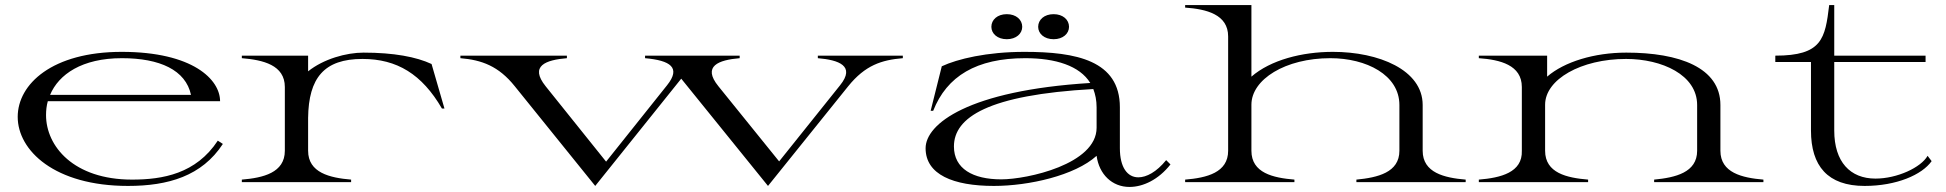

<svg xmlns="http://www.w3.org/2000/svg" viewBox="-20 -720 7691 759"><path d="M486 15C645 15 778 -24 861 -151L841 -164C755 -33 623 -10 502 -10C271 -10 162 -142 162 -265C162 -284 164 -302 169 -320H850C850 -405 743 -515 461 -515C187 -515 50 -388 50 -258C50 -125 196 15 486 15ZM178 -345C212 -426 304 -490 462 -490C612 -490 714 -443 735 -345Z M1198 -124V-254C1200 -412 1261 -487 1413 -487C1549 -487 1648 -427 1727 -291H1737L1686 -467C1626 -495 1537 -512 1417 -512C1349 -512 1259 -487 1198 -438V-500H936V-490C1020 -483 1106 -463 1106 -376V-124C1106 -37 1020 -17 936 -10V0H1368V-10C1284 -17 1198 -37 1198 -124Z M2015 -379 2333 15 2673 -409 3016 15 3333 -379C3400 -462 3465 -483 3549 -490V-500H3213V-490C3295 -483 3363 -460 3301 -383L3060 -82L2820 -379C2755 -459 2821 -483 2904 -490V-500H2530V-490C2630 -481 2673 -453 2617 -383L2376 -81L2137 -379C2072 -460 2138 -483 2221 -490V-500H1800V-490C1884 -483 1951 -459 2015 -379Z M3909 15C4047 15 4229 -26 4315 -104C4325 -31 4376 19 4445 19C4499 19 4560 -10 4607 -70L4590 -87C4552 -40 4512 -19 4480 -19C4437 -19 4407 -58 4407 -134V-296C4407 -481 4234 -515 4030 -515C3881 -515 3765 -487 3703 -458L3659 -282H3669C3723 -419 3840 -490 4033 -490C4153 -490 4248 -460 4290 -392C3807 -362 3639 -230 3639 -134C3639 -30 3748 15 3909 15ZM3938 -11C3826 -11 3751 -53 3751 -141C3751 -256 3886 -345 4302 -368C4310 -347 4315 -323 4315 -296V-215C4315 -71 4041 -11 3938 -11ZM3960 -565C3997 -565 4021 -587 4021 -614C4021 -642 3997 -664 3960 -664C3923 -664 3899 -642 3899 -614C3899 -587 3923 -565 3960 -565ZM4145 -565C4182 -565 4206 -587 4206 -614C4206 -642 4182 -664 4145 -664C4108 -664 4084 -642 4084 -614C4084 -587 4108 -565 4145 -565Z M4665 -10V0H5097V-10C5013 -17 4927 -36 4927 -124V-306C4927 -406 5061 -490 5239 -490C5381 -490 5512 -424 5512 -305V-124C5512 -38 5426 -18 5342 -10V0H5774V-10C5690 -17 5604 -37 5604 -124V-305C5604 -444 5430 -515 5249 -515C5127 -515 5003 -483 4927 -417V-700H4665V-690C4749 -684 4835 -663 4835 -576V-124C4835 -38 4751 -17 4665 -10Z M6781 -124V-305C6781 -453 6618 -512 6409 -512C6283 -512 6164 -476 6096 -417V-500H5826V-490C5910 -484 5996 -463 5996 -376V-124C5999 -38 5912 -17 5826 -10V0H6258V-10C6174 -17 6088 -36 6088 -124V-306C6088 -406 6230 -487 6408 -487C6550 -487 6689 -424 6689 -305V-124C6689 -38 6603 -18 6519 -10V0H6951V-10C6867 -17 6781 -37 6781 -124Z M6998 -475H7139V-204C7139 -64 7205 15 7351 15C7477 15 7578 -29 7616 -83L7600 -104C7574 -58 7480 -14 7394 -14C7294 -14 7231 -80 7231 -204V-475H7592V-500H7231V-700H7211C7195 -567 7183 -500 6998 -500Z"/></svg>

Font: Sprat Extended
Style: Regular
Weight: 400
Width: 9
Designer: Ethan Nakache
Foundry: Collletttivo
Version: Version 2.000;Glyphs 3.2 (3217)